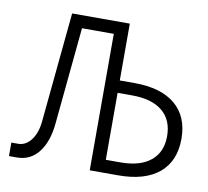

<svg xmlns="http://www.w3.org/2000/svg" viewBox="-65 -601 729 672"><g transform="rotate(10 300.0 -265.0)"><path d="M8 0V-48H32Q59 -48 78 -73Q97 -98 101 -139L139 -530H344V-328H396Q491 -328 541.5 -285.5Q592 -243 592 -164Q592 -85 541.5 -42.5Q491 0 396 0H295V-485H182L149 -144Q143 -76 113.5 -38Q84 0 36 0ZM344 -46H396Q466 -46 503.5 -77Q541 -108 541 -164Q541 -222 503.5 -253Q466 -284 396 -284H344Z"/></g></svg>

Font: Geist Mono ExtraLight
Style: Regular
Weight: 200
Monospace: yes
Designer: Basement.studio, Andrés Briganti, Mateo Zaragoza
Foundry: Basement.studio, Vercel, Andrés Briganti, Guido Ferreyra, Mateo Zaragoza
Version: Version 1.500; ttfautohint (v1.8.4.7-5d5b)